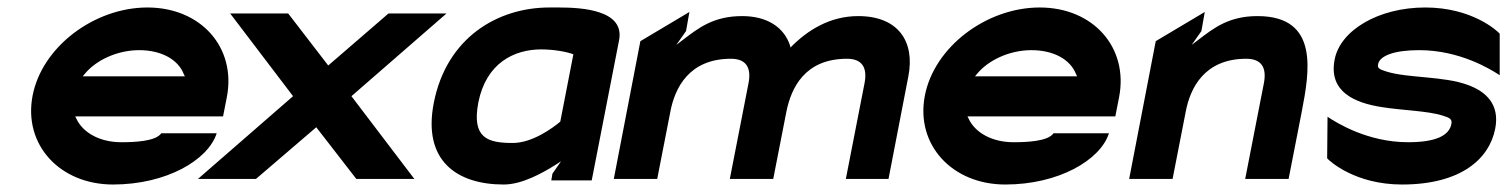

<svg xmlns="http://www.w3.org/2000/svg" viewBox="-20 -482 4027 513"><path d="M67 -226C42 -95 140 11 282 11C424 11 536 -54 559 -126H411C396 -104 338 -102 304 -102C246 -102 201 -128 184 -165L181 -171H576L586 -222C612 -355 517 -462 374 -462C232 -462 92 -357 67 -226ZM201 -278 206 -284C236 -321 293 -348 352 -348C411 -348 456 -323 471 -284L474 -278Z M509 -4H664L825 -142L932 -4H1087L919 -225L1173 -446H1018L857 -307L750 -446H595L763 -225Z M1139 -207C1109 -53 1200 11 1326 11C1375 11 1430 -20 1465 -42L1479 -51L1456 -18L1453 0H1561L1634 -374C1650 -455 1536 -462 1473 -462H1448C1309 -462 1173 -381 1139 -207ZM1258 -208C1279 -314 1354 -350 1426 -350C1459 -350 1493 -344 1512 -337L1477 -157C1458 -141 1403 -100 1350 -100C1283 -100 1240 -113 1258 -208Z M1620 -4H1736L1771 -183C1783 -247 1821 -325 1933 -325C1973 -325 1988 -302 1980 -260L1930 -4H2046L2081 -183C2094 -248 2131 -325 2243 -325C2283 -325 2298 -302 2290 -260L2240 -4H2354L2407 -278C2425 -370 2381 -439 2273 -439C2198 -439 2138 -402 2092 -355L2091 -360C2075 -409 2030 -439 1963 -439C1886 -439 1846 -407 1804 -375L1787 -362L1813 -399L1822 -450L1691 -372Z M2451 -226C2426 -95 2524 11 2666 11C2808 11 2920 -54 2943 -126H2795C2780 -104 2722 -102 2688 -102C2630 -102 2585 -128 2568 -165L2565 -171H2960L2970 -222C2996 -355 2901 -462 2758 -462C2616 -462 2476 -357 2451 -226ZM2585 -278 2590 -284C2620 -321 2677 -348 2736 -348C2795 -348 2840 -323 2855 -284L2858 -278Z M2997 -4H3113L3148 -183C3160 -247 3198 -325 3310 -325C3350 -325 3365 -302 3357 -260L3307 -4H3423L3458 -183C3478 -288 3507 -439 3340 -439C3263 -439 3223 -407 3181 -375L3164 -362L3190 -399L3199 -450L3068 -372Z M3546 -323C3529 -236 3601 -207 3671 -196C3726 -187 3795 -186 3835 -173C3855 -167 3860 -163 3858 -151C3852 -119 3815 -102 3742 -102C3634 -102 3551 -154 3527 -170L3526 -59C3533 -51 3601 11 3726 11C3883 11 3959 -57 3975 -138C3988 -204 3949 -238 3902 -255C3838 -279 3740 -273 3684 -291C3664 -297 3660 -301 3662 -310C3666 -333 3705 -348 3772 -348C3880 -348 3963 -297 3987 -281V-392C3980 -400 3913 -462 3788 -462C3663 -462 3561 -401 3546 -323Z"/></svg>

Font: Charger EcoBold
Style: Obl
Weight: 1000
Designer: Jasper
Foundry: Cannot Into Space Fonts
Version: Version 1.1